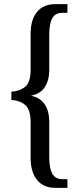

<svg xmlns="http://www.w3.org/2000/svg" viewBox="-20 -780 381 928"><path d="M248 128Q190 128 159 89.5Q128 51 128 -16V-189Q128 -251 101.5 -273Q75 -295 35 -297V-337Q75 -339 101.5 -360.5Q128 -382 128 -443V-617Q128 -685 159 -722.5Q190 -760 248 -760H306V-718H281Q247 -718 232.5 -691.5Q218 -665 218 -612V-441Q218 -392 196.5 -359Q175 -326 131 -318V-317Q175 -308 196.5 -275Q218 -242 218 -192V-19Q218 32 232.5 59Q247 86 281 86H306V128Z"/></svg>

Font: Noto Serif Ethiopic ExtraCondensed
Style: Regular
Weight: 400
Width: 2
Designer: Monotype Design Team
Foundry: Monotype Imaging Inc.
Version: Version 2.102; ttfautohint (v1.8.4.7-5d5b)